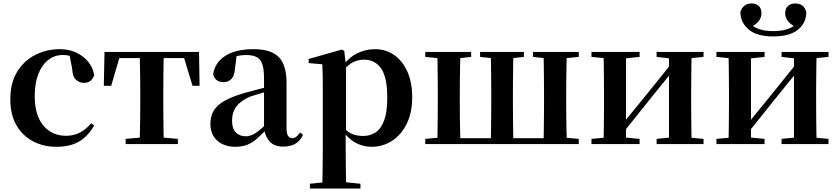

<svg xmlns="http://www.w3.org/2000/svg" viewBox="-20 -838 4878 1117"><path d="M308 16Q233 16 172 -16Q111 -48 75.5 -109.5Q40 -171 40 -260Q40 -355 79.5 -420Q119 -485 185 -518.5Q251 -552 329 -552Q380 -552 422.5 -532.5Q465 -513 492.5 -479.5Q520 -446 528 -402Q514 -356 469 -356Q442 -356 422 -374Q402 -392 400 -437L382 -530L450 -486Q421 -503 396 -510.5Q371 -518 345 -518Q298 -518 261 -489.5Q224 -461 203 -407.5Q182 -354 182 -278Q182 -168 232 -108Q282 -48 365 -48Q409 -48 445.5 -67Q482 -86 510 -121L528 -108Q492 -45 440 -14.5Q388 16 308 16Z M584 -339 588 -536H1138L1141 -339H1100L1041 -534L1107 -500H619L684 -534L627 -339ZM711 0V-30L823 -40H904L1015 -30V0ZM792 0Q793 -25 794 -67Q795 -109 795.5 -154.5Q796 -200 796 -235V-301Q796 -336 795.5 -381Q795 -426 794 -468.5Q793 -511 792 -536H933Q932 -511 931.5 -468.5Q931 -426 930.5 -381Q930 -336 930 -301V-235Q930 -200 930.5 -154.5Q931 -109 931.5 -67Q932 -25 933 0Z M1348 16Q1285 16 1244.5 -19.5Q1204 -55 1204 -118Q1204 -161 1223 -193.5Q1242 -226 1286.5 -251.5Q1331 -277 1406 -298Q1446 -309 1495.5 -322Q1545 -335 1585 -344V-319Q1545 -309 1505 -297.5Q1465 -286 1438 -277Q1384 -255 1357 -220.5Q1330 -186 1330 -136Q1330 -90 1352 -67.5Q1374 -45 1411 -45Q1427 -45 1445.5 -52.5Q1464 -60 1488.5 -79.5Q1513 -99 1546 -135L1562 -82H1527Q1498 -51 1472.5 -29Q1447 -7 1417.5 4.5Q1388 16 1348 16ZM1627 15Q1576 15 1549 -14.5Q1522 -44 1516 -94V-97V-381Q1516 -435 1506 -464.5Q1496 -494 1473 -506Q1450 -518 1411 -518Q1385 -518 1358 -512Q1331 -506 1295 -491L1357 -516L1347 -439Q1344 -396 1325.5 -378Q1307 -360 1281 -360Q1232 -360 1220 -406Q1230 -474 1290.5 -513Q1351 -552 1456 -552Q1556 -552 1601.5 -506Q1647 -460 1647 -356V-95Q1647 -60 1656 -47Q1665 -34 1681 -34Q1692 -34 1702 -41Q1712 -48 1726 -67L1743 -53Q1725 -17 1697 -1Q1669 15 1627 15Z M1783 259V231L1892 220H1971L2077 231V259ZM1855 259Q1856 217 1856.5 174Q1857 131 1857.5 90Q1858 49 1858 14V-309Q1858 -358 1857.5 -392.5Q1857 -427 1855 -464L1776 -471V-495L1970 -550L1983 -541L1992 -461L1993 -455V-76L1991 -63V13Q1991 48 1991.5 89.5Q1992 131 1992.5 174Q1993 217 1994 259ZM2141 16Q2093 16 2049.5 -7Q2006 -30 1970 -82H1958L1977 -98Q2004 -68 2031.5 -57.5Q2059 -47 2093 -47Q2134 -47 2165.5 -68Q2197 -89 2215 -138Q2233 -187 2233 -270Q2233 -389 2197 -440Q2161 -491 2099 -491Q2067 -491 2037 -477.5Q2007 -464 1970 -421L1955 -438H1963Q2001 -498 2052.5 -525Q2104 -552 2162 -552Q2223 -552 2271.5 -519Q2320 -486 2349 -423.5Q2378 -361 2378 -271Q2378 -182 2346 -117.5Q2314 -53 2260.5 -18.5Q2207 16 2141 16Z M2523 0Q2525 -25 2525.5 -67Q2526 -109 2526.5 -154.5Q2527 -200 2527 -235V-301Q2527 -336 2526.5 -381Q2526 -426 2525.5 -468.5Q2525 -511 2523 -536H2659Q2658 -511 2657 -468.5Q2656 -426 2655.5 -381Q2655 -336 2655 -301V-235Q2655 -200 2655.5 -154.5Q2656 -109 2657 -67Q2658 -25 2659 0ZM2834 0Q2836 -25 2836.5 -67Q2837 -109 2837.5 -154.5Q2838 -200 2838 -235V-301Q2838 -336 2837.5 -381Q2837 -426 2836.5 -468.5Q2836 -511 2834 -536H2967Q2966 -511 2965.5 -468.5Q2965 -426 2964.5 -381Q2964 -336 2964 -301V-235Q2964 -200 2964.5 -154.5Q2965 -109 2965.5 -67Q2966 -25 2967 0ZM3142 0Q3143 -25 3143.5 -67Q3144 -109 3144.5 -154.5Q3145 -200 3145 -235V-301Q3145 -336 3144.5 -381Q3144 -426 3143.5 -468.5Q3143 -511 3142 -536H3278Q3277 -511 3276 -468.5Q3275 -426 3274.5 -381Q3274 -336 3274 -301V-235Q3274 -200 3274.5 -154.5Q3275 -109 3276 -67Q3277 -25 3278 0ZM2454 -507V-536H2721V-507L2624 -496H2564ZM2773 -507V-536H3028V-507L2931 -496H2875ZM3081 -507V-536H3347V-507L3238 -496H3179ZM2454 0V-30L2563 -40H2593V0ZM3208 0V-40H3238L3347 -30V0ZM2593 0V-34H3208V0Z M3421 0V-30L3530 -40H3598L3701 -30V0ZM3800 0V-30L3897 -40H3964L4073 -30V0ZM3490 0Q3492 -25 3492.5 -67Q3493 -109 3493.5 -154.5Q3494 -200 3494 -235V-301Q3494 -336 3493.5 -381Q3493 -426 3492.5 -468.5Q3492 -511 3490 -536H3622V0ZM3594 -52 3545 -78H3570L3730 -274L3900 -485L3948 -461H3923L3759 -258ZM3872 0V-536H4004Q4003 -511 4002.5 -468.5Q4002 -426 4001.5 -381Q4001 -336 4001 -301V-235Q4001 -200 4001.5 -154.5Q4002 -109 4002.5 -67Q4003 -25 4004 0ZM3421 -507V-536H3701V-507L3599 -496H3531ZM3800 -507V-536H4073V-507L3965 -496H3897Z M4479 -626Q4383 -626 4335.5 -666.5Q4288 -707 4287 -768Q4296 -794 4312.5 -806Q4329 -818 4352 -818Q4379 -818 4394.5 -803Q4410 -788 4410 -761Q4410 -734 4392 -713Q4374 -692 4345 -679L4325 -717Q4354 -685 4390 -671Q4426 -657 4479 -657Q4531 -657 4567.5 -671Q4604 -685 4633 -717L4613 -679Q4584 -692 4566 -713Q4548 -734 4548 -761Q4548 -788 4564 -803Q4580 -818 4606 -818Q4630 -818 4647 -806Q4664 -794 4671 -768Q4671 -706 4623 -666Q4575 -626 4479 -626ZM4148 0V-30L4257 -40H4325L4428 -30V0ZM4527 0V-30L4624 -40H4691L4800 -30V0ZM4217 0Q4219 -25 4219.5 -67Q4220 -109 4220.5 -154.5Q4221 -200 4221 -235V-301Q4221 -336 4220.5 -381Q4220 -426 4219.5 -468.5Q4219 -511 4217 -536H4349V0ZM4321 -52 4272 -78H4297L4457 -274L4627 -485L4675 -461H4650L4486 -258ZM4599 0V-536H4731Q4730 -511 4729.5 -468.5Q4729 -426 4728.5 -381Q4728 -336 4728 -301V-235Q4728 -200 4728.5 -154.5Q4729 -109 4729.5 -67Q4730 -25 4731 0ZM4148 -507V-536H4428V-507L4326 -496H4258ZM4527 -507V-536H4800V-507L4692 -496H4624Z"/></svg>

Font: Noto Serif TC
Style: Bold
Weight: 700
Designer: Ryoko NISHIZUKA 西塚涼子 (kana & ideographs); Frank Grießhammer (Latin, Greek & Cyrillic); Wenlong ZHANG 张文龙 (bopomofo); San
Foundry: Adobe
Version: Version 2.002-H1;hotconv 1.1.0;makeotfexe 2.6.0